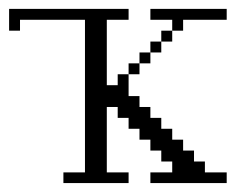

<svg xmlns="http://www.w3.org/2000/svg" viewBox="-142 -410 552 430"><path d="M146 -243.7V-268.1H170.4V-243.7ZM170.4 -268.1V-292.5H194.8V-268.1ZM194.8 -292.5V-316.9H219.2V-292.5ZM219.2 -316.9V-341.3H243.7V-316.9ZM0 0V-23.9H48.3V-365.7H-97.2V-341.3H-121.6V-390.1H146V-365.7H97.2V-219.2H121.6V-243.7H146V-194.8H170.4V-170.4H194.8V-146H219.2V-121.6H243.7V-97.2H268.1V-72.8H292.5V-48.3H316.9V-23.9H365.7V0H194.8V-23.9H243.7V-48.3H219.2V-72.8H194.8V-97.2H170.4V-121.6H146V-146H121.6V-170.4H97.2V-23.9H146V0ZM243.7 -341.3V-365.7H194.8V-390.1H365.7V-365.7H268.1V-341.3Z"/></svg>

Font: FS Mondwest Regular
Style: Regular
Weight: 400
Designer: NZWStudios2024
Foundry: https://fontstruct.com
Version: Version 1.0